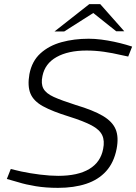

<svg xmlns="http://www.w3.org/2000/svg" viewBox="-20 -897 658 927"><path d="M260 10Q201 10 152.5 2Q104 -6 69 -17L13 -33L32 -81L83 -69Q125 -60 173.5 -54Q222 -48 261 -48Q356 -48 411 -81Q466 -114 478 -178Q486 -217 473.5 -244Q461 -271 422.5 -291.5Q384 -312 314 -334Q233 -359 187.5 -384Q142 -409 127 -445.5Q112 -482 122 -539Q134 -602 175.5 -639.5Q217 -677 277.5 -693.5Q338 -710 408 -710Q437 -710 468.5 -706Q500 -702 530.5 -695.5Q561 -689 589 -681L618 -672L599 -624L566 -631Q524 -641 482 -647Q440 -653 398 -653Q309 -653 253 -621.5Q197 -590 185 -530Q177 -493 189.5 -469.5Q202 -446 239.5 -429Q277 -412 346 -390Q430 -365 476.5 -337.5Q523 -310 538.5 -272.5Q554 -235 543 -178Q530 -112 492.5 -70.5Q455 -29 396 -9.5Q337 10 260 10ZM243 -745 411 -877H464L441 -841L290 -745ZM541 -746 418 -844 411 -877H464L580 -746Z"/></svg>

Font: REM ExtraLight
Style: Italic
Weight: 250
Italic angle: -11°
Designer: Octavio Pardo
Foundry: Ashler Design
Version: Version 1.005;gftools[0.9.28]